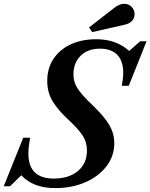

<svg xmlns="http://www.w3.org/2000/svg" viewBox="-66 -978 790 1008"><path d="M223.5 9.5Q107.5 9.5 46 -58L-13.5 0H-46.5L56 -255H92.5Q83 -206.5 83 -171.5Q83 -40.5 217 -40.5Q295.5 -40.5 343 -80.2Q390.5 -120 390.5 -187.5Q390.5 -232.5 366.8 -268Q343 -303.5 292.5 -350Q238 -400.5 210 -446.8Q182 -493 182 -553.5Q182 -618.5 214 -667.8Q246 -717 304 -744.5Q362 -772 439.5 -772Q544.5 -772 612 -710.5L670 -761.5H703.5L610 -527.5H573.5Q576.5 -544.5 578.8 -562.5Q581 -580.5 581 -595.5Q581 -657.5 549.8 -690Q518.5 -722.5 459 -722.5Q394.5 -722.5 357 -685Q319.5 -647.5 319.5 -587Q319.5 -547.5 341 -514Q362.5 -480.5 413 -432.5Q458 -389.5 484.5 -355.5Q511 -321.5 522.5 -290.8Q534 -260 534 -226.5Q534 -159 493.5 -105.8Q453 -52.5 382.8 -21.5Q312.5 9.5 223.5 9.5ZM418 -809.5 401.5 -834 531 -934.5Q545 -946 558.8 -952Q572.5 -958 586.5 -958Q609 -958 624.8 -942.2Q640.5 -926.5 640.5 -903.5Q640.5 -883.5 627.5 -868.8Q614.5 -854 587.5 -848Z"/></svg>

Font: Libre Caslon Text SemiBold Italic
Style: Regular
Weight: 600
Italic angle: -22.583°
Designer: Pablo Impallari, Rodrigo Fuenzalida, Katja Schimmel
Foundry: Pablo Impallari, Rodrigo Fuenzalida
Version: Version 2.000